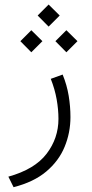

<svg xmlns="http://www.w3.org/2000/svg" viewBox="-20 -546 396 829"><path d="M142.6 -479 189.9 -526.4 237.8 -479 189.9 -431.2ZM219.2 -368.2 266.6 -415.5 314.5 -368.2 266.6 -320.3ZM67.9 -368.2 115.2 -415.5 163.1 -368.2 115.2 -320.3ZM250.5 -224.1Q269 -178.7 276.6 -132.3Q284.2 -85.9 284.2 -40.5Q284.2 26.9 259 87.9Q233.9 148.9 179.7 194.6Q125.5 240.2 38.6 262.2L16.1 216.8Q129.9 185.1 181.2 117.9Q232.4 50.8 232.4 -32.7Q232.4 -73.2 224.6 -117.2Q216.8 -161.1 199.2 -205.6Z"/></svg>

Font: Vazir Thin FD
Style: Thin-FD
Weight: 100
Designer: Saber Rastikerdar
Foundry: Saber Rastikerdar
Version: Version 30.0.0